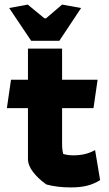

<svg xmlns="http://www.w3.org/2000/svg" viewBox="-20 -808 477 838"><path d="M20 -773 101 -788 174 -728H181L251 -788L334 -773L239 -630H116ZM182 -3Q147 -28 124.5 -57Q102 -86 102 -115V-336H10L28 -460H102V-596H251V-460H406L388 -336H251V-181Q251 -154 256 -136Q276 -130 300 -130Q355 -130 395 -153L417 -22Q392 -6 362 2Q332 10 289 10Q229 10 182 -3Z"/></svg>

Font: Athiti
Style: Bold
Weight: 700
Designer: CadsonDemak Team
Foundry: CadsonDemak
Version: Version 1.033